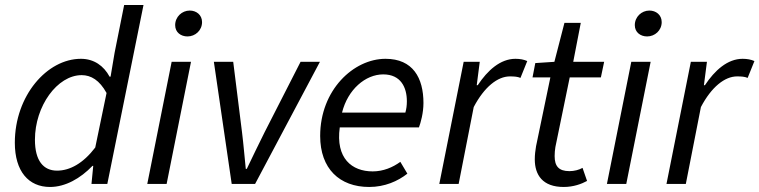

<svg xmlns="http://www.w3.org/2000/svg" viewBox="-20 -732 3022 764"><path d="M179 12C240 12 300 -22 348 -72H351L344 0H407L551 -712H474L436 -522L420 -427H416C393 -470 354 -498 302 -498C167 -498 39 -351 39 -164C39 -50 94 12 179 12ZM207 -53C153 -53 119 -92 119 -176C119 -310 208 -433 305 -433C342 -433 376 -413 404 -362L359 -145C311 -82 258 -53 207 -53Z M566 0H643L740 -486H663ZM726 -587C757 -587 784 -611 784 -644C784 -673 761 -690 735 -690C704 -690 677 -665 677 -632C677 -603 700 -587 726 -587Z M902 0H995L1253 -486H1176L1033 -206C1009 -157 985 -109 962 -60H958C953 -108 949 -158 943 -206L908 -486H831Z M1449 12C1511 12 1563 -11 1601 -41L1573 -88C1543 -66 1505 -50 1463 -50C1380 -50 1315 -102 1332 -225H1647C1654 -243 1665 -283 1665 -322C1665 -422 1623 -498 1514 -498C1387 -498 1254 -374 1254 -191C1254 -61 1331 12 1449 12ZM1341 -284C1364 -376 1434 -436 1505 -436C1575 -436 1599 -384 1599 -329C1599 -312 1597 -298 1593 -284Z M1728 0H1805L1865 -306C1907 -386 1960 -428 2009 -428C2026 -428 2040 -427 2051 -422L2078 -489C2065 -495 2049 -498 2031 -498C1971 -498 1920 -452 1881 -393H1877L1889 -486H1825Z M2223 12C2262 12 2294 0 2316 -12L2298 -64C2284 -56 2265 -51 2246 -51C2203 -51 2187 -71 2187 -111C2187 -123 2188 -135 2190 -147L2247 -424H2371L2384 -486H2261L2291 -641H2226L2186 -486L2110 -481L2099 -424H2170L2113 -150C2110 -132 2108 -116 2108 -98C2108 -36 2139 12 2223 12Z M2395 0H2472L2569 -486H2492ZM2555 -587C2586 -587 2613 -611 2613 -644C2613 -673 2590 -690 2564 -690C2533 -690 2506 -665 2506 -632C2506 -603 2529 -587 2555 -587Z M2632 0H2709L2769 -306C2811 -386 2864 -428 2913 -428C2930 -428 2944 -427 2955 -422L2982 -489C2969 -495 2953 -498 2935 -498C2875 -498 2824 -452 2785 -393H2781L2793 -486H2729Z"/></svg>

Font: Source Sans Pro
Style: Italic
Weight: 400
Italic angle: -11°
Designer: Paul D. Hunt
Foundry: Adobe Systems Incorporated
Version: Version 3.006;hotconv 1.0.111;makeotfexe 2.5.65597